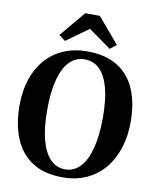

<svg xmlns="http://www.w3.org/2000/svg" viewBox="-103 -1053 932 1143"><g transform="rotate(10 362.5 -481.0)"><path d="M357 11.5Q243 12 170 -35.8Q97 -83.5 62.5 -169Q28 -254.5 28 -366.5Q28 -453.5 51.5 -524.5Q75 -595.5 119.8 -646.5Q164.5 -697.5 227.8 -725Q291 -752.5 370 -752.5Q483.5 -752.5 555.8 -706.5Q628 -660.5 662.5 -577.5Q697 -494.5 697 -383Q697 -296 673.5 -223.8Q650 -151.5 605.8 -99Q561.5 -46.5 498.8 -17.8Q436 11 357 11.5ZM361.5 -38Q413.5 -38 451 -77Q488.5 -116 509 -192.8Q529.5 -269.5 529.5 -382.5Q529.5 -487.5 510.5 -558.8Q491.5 -630 454.5 -666.5Q417.5 -703 363.5 -703Q311 -703 273.5 -666Q236 -629 215.5 -554.2Q195 -479.5 195 -366.5Q195 -261.5 214.2 -188.2Q233.5 -115 270.5 -76.5Q307.5 -38 361.5 -38ZM227.5 -790.5 189 -820 318.5 -974H406.5L536.5 -820.5L498 -790.5L362.5 -887.5Z"/></g></svg>

Font: Merriweather 60pt
Style: Bold
Weight: 700
Version: Version 2.100